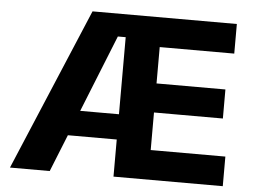

<svg xmlns="http://www.w3.org/2000/svg" viewBox="-51 -793 1132 858"><g transform="rotate(5 514.5 -364.0)"><path d="M23.4 0H201.7L268.6 -166.5H487.8V0H978V-132.8H643.1V-301.3H952.1V-431.6H643.1V-594.7H977.5V-727.5H330.1ZM314 -279.8 452.6 -625.5H487.8V-279.8Z"/></g></svg>

Font: Raveo
Style: Bold
Weight: 700
Designer: Jakub Foglar, Rasmus Andersson (Inter)
Foundry: Jakubfoglar.com
Version: Version 1.100;Glyphs 3.2.3 (3260)